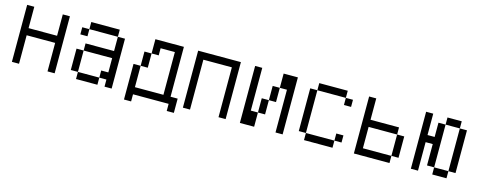

<svg xmlns="http://www.w3.org/2000/svg" viewBox="-29 -1033 4058 1627"><g transform="rotate(15 2000.0 -219.0)"><path d="M62.5 -500Q62.5 -500 62.5 0H125Q125 0 125 -250H375Q375 -250 375 0H437.5Q437.5 0 437.5 -500H375V-312.5H125V-500Z M625 -62.5V0H812.5V-62.5ZM625 -62.5V-250H562.5V-62.5ZM875 -62.5V0H937.5V-437.5H875Q875 -437.5 875 -312.5H625V-250H875Q875 -250 875 -125H812.5V-62.5ZM625 -437.5H562.5V-375H625ZM625 -437.5H875V-500H625Z M1437.5 0V62.5H1500Q1500 62.5 1500 -62.5H1437.5V-500H1187.5Q1187.5 -500 1187.5 -375H1125Q1125 -375 1125 -250H1062.5V62.5H1125V0ZM1125 -62.5V-250H1187.5Q1187.5 -250 1187.5 -375H1250V-437.5H1375Q1375 -437.5 1375 -62.5Z M1562.5 -500Q1562.5 -500 1562.5 0H1625V-437.5H1875V0H1937.5Q1937.5 0 1937.5 -500Z M2062.5 -500Q2062.5 -500 2062.5 0H2187.5Q2187.5 0 2187.5 -125H2125Q2125 -125 2125 -500ZM2375 -375Q2375 -375 2375 0H2437.5Q2437.5 0 2437.5 -500H2312.5Q2312.5 -500 2312.5 -375H2250Q2250 -375 2250 -250H2187.5Q2187.5 -250 2187.5 -125H2250Q2250 -125 2250 -250H2312.5Q2312.5 -250 2312.5 -375Z M2937.5 -62.5V-125H2875V-62.5H2625V0H2875V-62.5ZM2937.5 -375V-437.5H2875V-375ZM2625 -62.5Q2625 -62.5 2625 -437.5H2562.5Q2562.5 -437.5 2562.5 -62.5ZM2625 -437.5H2875V-500H2625Z M3062.5 -500Q3062.5 -500 3062.5 0H3375V-62.5H3125V-250H3375V-62.5H3437.5V-250H3375V-312.5H3125V-500Z M3562.5 -500Q3562.5 -500 3562.5 0H3625Q3625 0 3625 -250H3687.5V-62.5H3750V0H3875V-62.5H3750Q3750 -62.5 3750 -437.5H3687.5Q3687.5 -437.5 3687.5 -312.5H3625V-500ZM3875 -62.5H3937.5Q3937.5 -62.5 3937.5 -437.5H3875Q3875 -437.5 3875 -62.5ZM3750 -437.5H3875V-500H3750Z"/></g></svg>

Font: Unifont
Style: Regular
Weight: 500
Version: Version 13.0.05